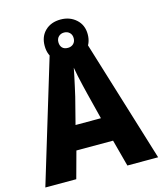

<svg xmlns="http://www.w3.org/2000/svg" viewBox="-127 -973 904 1067"><g transform="rotate(-15 324.5 -440.0)"><path d="M472 0 431 -154H220L178 0H0L217 -716H429L649 0ZM360 -443Q355 -463 348 -492.5Q341 -522 334.5 -552Q328 -582 325 -602Q321 -581 315 -552.5Q309 -524 302.5 -495Q296 -466 291 -444L252 -292H398ZM323 -642Q268 -642 234 -674.5Q200 -707 200 -761Q200 -815 234 -847.5Q268 -880 323 -880Q376 -880 412 -847.5Q448 -815 448 -762Q448 -708 412.5 -675Q377 -642 323 -642ZM323 -717Q342 -717 354.5 -729Q367 -741 367 -761Q367 -781 354.5 -793Q342 -805 323 -805Q304 -805 291.5 -793Q279 -781 279 -761Q279 -741 290 -729Q301 -717 323 -717Z"/></g></svg>

Font: Noto Sans Hebrew SemiCondensed ExtraBold
Style: Regular
Weight: 800
Width: 4
Designer: Monotype Design Team
Foundry: Monotype Imaging Inc.
Version: Version 2.004; ttfautohint (v1.8.4.7-5d5b)